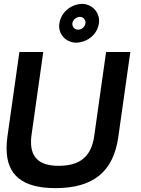

<svg xmlns="http://www.w3.org/2000/svg" viewBox="-20 -960 728 990"><path d="M285 -826C285 -777 324 -740 374 -740C434 -742 489 -787 491 -852C491 -901 452 -940 402 -940C342 -938 287 -891 285 -826ZM392 -873C409 -873 421 -859 421 -844C421 -824 402 -807 383 -807C365 -807 353 -821 353 -836C353 -857 372 -872 392 -873ZM266 10C460 10 565 -74 590 -254L652 -692H527L466 -260C451 -151 391 -105 282 -105C188 -105 140 -144 140 -226C140 -237 140 -248 142 -260L203 -692H80L18 -254C15 -233 14 -213 14 -194C14 -56 97 10 266 10Z"/></svg>

Font: Cantarell
Style: BoldOblique
Weight: 700
Italic angle: -8°
Designer: Dave Crossland
Version: Version 0.024